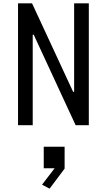

<svg xmlns="http://www.w3.org/2000/svg" viewBox="-20 -750 640 1150"><path d="M88 0V-730H172L418 -200H424V-730H512V0H433L182 -542H176V0ZM232 356 307 258H242V129H367V260L277 380Z"/></svg>

Font: Moralerspace Krypton JPDOC
Style: Regular
Weight: 400
Version: v0.0.6; ttfautohint (v1.8.4.7-5d5b-dirty) -l 6 -r 45 -G 200 